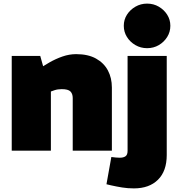

<svg xmlns="http://www.w3.org/2000/svg" viewBox="-20 -835 989 1064"><path d="M45 0V-525H203L219 -468L254 -489Q289 -509 326.5 -522Q364 -535 402 -535Q468 -535 512 -510.5Q556 -486 578 -444.5Q600 -403 600 -350V0H383V-292Q383 -315 370.5 -328Q358 -341 322 -341Q311 -341 301 -339.5Q291 -338 282 -335L262 -328V0ZM722 209Q688 209 657 204Q626 199 595 192L570 186L597 35L605 36Q613 37 623 38Q633 39 644 39Q664 39 675.5 31Q687 23 687 1V-525H904V24Q904 113 855.5 161Q807 209 722 209ZM795 -568Q760 -568 730.5 -585Q701 -602 683.5 -630Q666 -658 666 -692Q666 -726 683.5 -753.5Q701 -781 730.5 -798Q760 -815 795 -815Q831 -815 860 -798Q889 -781 906.5 -753.5Q924 -726 924 -692Q924 -658 906.5 -630Q889 -602 860 -585Q831 -568 795 -568Z"/></svg>

Font: REM Black
Style: Regular
Weight: 900
Designer: Octavio Pardo
Foundry: Ashler Design
Version: Version 1.005;gftools[0.9.28]